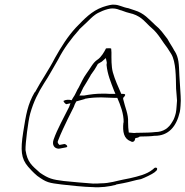

<svg xmlns="http://www.w3.org/2000/svg" viewBox="-20 -664 792 820"><path d="M79 -99C67 -22 70 13 100 48C108 57 120 71 139 87C179 116 188 117 244 124C266 127 347 135 372 135H374C409 138 447 133 476 125V124L508 118C535 113 557 105 582 101C596 96 630 80 640 72C648 65 650 64 651 59C652 55 650 52 645 52C640 52 640 53 632 60C606 81 570 89 536 97L506 103C479 108 449 119 410 119C402 120 390 120 378 120H377C348 118 278 112 252 109C204 103 188 99 151 74C115 42 97 29 89 -23V-24C88 -49 100 -147 109 -179C124 -232 143 -268 168 -308C189 -339 208 -376 229 -411C253 -458 284 -499 318 -537V-538L353 -571C365 -583 374 -592 385 -600C397 -610 437 -628 460 -628C476 -628 488 -623 496 -620H497C512 -614 525 -610 545 -605H546C589 -591 603 -565 627 -545C657 -520 674 -485 695 -459L711 -434C732 -400 731 -333 732 -286C733 -269 735 -254 736 -235V-234L734 -207C733 -198 733 -191 731 -182C729 -175 728 -169 725 -162C724 -158 720 -150 716 -144C701 -117 677 -100 643 -100C630 -98 595 -97 578 -97C568 -97 558 -97 554 -96H552L530 -98C528 -111 527 -128 527 -142C529 -176 514 -205 506 -241V-246C512 -252 522 -263 506 -263H498C485 -293 471 -323 462 -355C455 -381 456 -414 456 -440L455 -455C455 -456 456 -458 444 -458C432 -458 432 -457 432 -456C426 -444 413 -420 396 -409C376 -396 367 -373 348 -348C336 -332 326 -309 316 -290C308 -279 303 -261 291 -245L286 -236C274 -239 261 -239 251 -233C251 -231 256 -222 263 -219L281 -223L275 -207C253 -162 225 -114 209 -68C201 -45 212 -30 230 -29C234 -29 238 -30 243 -31L259 -34C277 -36 261 -49 255 -49L234 -45C227 -51 224 -57 229 -66C239 -93 258 -132 270 -157L295 -207C298 -216 301 -223 306 -231L342 -241V-242C366 -247 391 -248 414 -248C432 -248 453 -246 469 -246H481C494 -216 509 -178 508 -141L507 -140C503 -101 509 -72 537 -61H538C545 -55 554 -59 556 -67L558 -74C566 -75 572 -77 577 -81H582C599 -81 628 -82 639 -84H641C699 -84 733 -122 748 -186C750 -194 750 -202 751 -212C754 -243 750 -266 749 -295C748 -305 747 -320 746 -342C744 -391 744 -417 726 -446H725V-447C715 -466 707 -476 695 -498L671 -529C662 -540 654 -548 643 -557C615 -583 595 -608 555 -620C546 -623 536 -626 528 -629C503 -633 489 -644 467 -644H465C459 -645 443 -642 419 -634C371 -617 340 -583 304 -546C269 -508 242 -465 215 -417C189 -366 155 -318 130 -271L129 -270H128C98 -218 91 -175 79 -99ZM319 -256 325 -267C328 -275 332 -282 334 -286V-287C344 -303 358 -326 367 -342V-343L384 -367C392 -379 394 -385 398 -391C404 -395 411 -398 415 -401L432 -416L436 -398C436 -394 436 -392 435 -387C439 -346 453 -314 467 -277L473 -263H449C439 -264 428 -264 418 -264C389 -264 366 -261 339 -256Z"/></svg>

Font: Stray Cat
Style: ExLtExtObl
Weight: 200
Version: Version 1.0